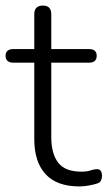

<svg xmlns="http://www.w3.org/2000/svg" viewBox="-22 -661 386 689"><path d="M263 8Q182 8 141.5 -36Q101 -80 101 -162V-436H27Q-2 -436 -2 -461Q-2 -485 27 -485H101V-610Q101 -641 132 -641Q162 -641 162 -610V-485H297Q325 -485 325 -461Q325 -436 297 -436H162V-170Q162 -109 187 -77Q212 -45 270 -45Q290 -45 303 -49.5Q316 -54 326 -54Q344 -54 344 -29Q344 -21 340.5 -13.5Q337 -6 328 -3Q317 1 298 4.5Q279 8 263 8Z"/></svg>

Font: Nunito Light
Style: Regular
Weight: 300
Designer: Vernon Adams
Foundry: Vernon Adams
Version: Version 3.601; ttfautohint (v1.8.2.53-6de2)